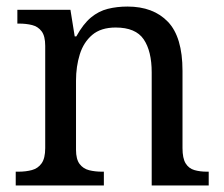

<svg xmlns="http://www.w3.org/2000/svg" viewBox="-20 -566 685 586"><path d="M28 0V-42H36Q59 -42 77.5 -47Q96 -52 107 -67.5Q118 -83 118 -114V-426Q118 -456 107 -470.5Q96 -485 78 -489.5Q60 -494 38 -494H33V-536H195L208 -455H213Q234 -493 257.5 -512.5Q281 -532 309 -539Q337 -546 369 -546Q448 -546 492.5 -499.5Q537 -453 537 -350V-114Q537 -83 546.5 -67.5Q556 -52 573 -47Q590 -42 612 -42H617V0H443V-345Q443 -410 418.5 -446Q394 -482 333 -482Q288 -482 261.5 -459.5Q235 -437 223.5 -400Q212 -363 212 -320V-109Q212 -80 223 -65.5Q234 -51 252 -46.5Q270 -42 292 -42H297V0Z"/></svg>

Font: Noto Serif Tamil
Style: Regular
Weight: 400
Designer: Indian Type Foundry, Tom Grace, and the Monotype Design Team
Foundry: Monotype Imaging Inc.
Version: Version 2.003